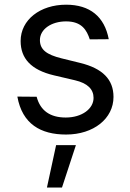

<svg xmlns="http://www.w3.org/2000/svg" viewBox="-20 -573 563 834"><path d="M370 -402 452.4 -402.7C433.9 -500.7 370.7 -552.6 267 -552.6C154.8 -552.6 69.6 -487.2 69.6 -394.9C69.6 -319.6 114.3 -269.2 214.5 -245.7L305.4 -224.4C360.4 -211.6 386.4 -185.4 386.4 -147.7C386.4 -100.9 336.6 -62.5 265.6 -62.5C198.2 -62.5 155.2 -92 139.2 -152.7L55.4 -153.4C76.7 -34.4 156.6 11.4 267 11.4C386.7 11.4 473 -57.9 473 -152C473 -228 425.4 -275.9 328.1 -299.7L247.2 -319.6C182.5 -335.6 153.4 -357.2 153.4 -399.1C153.4 -446 203.1 -480.1 267 -480.1C335.9 -480.1 356.9 -441.4 370 -402ZM183.9 241.5H249.3L309.7 57.5H223.7Z"/></svg>

Font: Magic Ui Pro
Style: Regular
Weight: 400
Designer: Stefan Endress, Andreas Faust
Version: Version 1.000;FEAKit 1.0